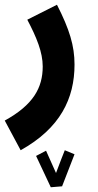

<svg xmlns="http://www.w3.org/2000/svg" viewBox="-61 -403 412 809"><path d="M26 230C193 137 253 12 253 -131C253 -210 232 -279 179 -383L54 -320C93 -246 119 -183 119 -123C119 -33 79 39 -41 105ZM153 386 201 382V381C213 351 245 267 253 247L212 230C207 241 190 287 175 326C160 293 141 249 133 232L91 254C107 287 139 357 153 386Z"/></svg>

Font: Noto Sans Arabic UI XCn
Style: Bold
Weight: 700
Width: 2
Designer: Monotype Design Team, Nadine Chahine and Nizar Qandah
Foundry: Monotype Imaging Inc.
Version: Version 2.010